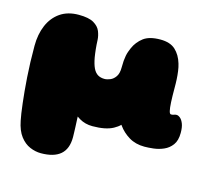

<svg xmlns="http://www.w3.org/2000/svg" viewBox="-101 -588 1020 939"><g transform="rotate(15 408.5 -119.0)"><path d="M181.5 232Q153.5 232 125.8 220.2Q98 208.5 76.5 180.5Q55 152.5 45.5 104Q42.5 89.5 39.2 68Q36 46.5 32.8 19Q29.5 -8.5 26.5 -40.8Q23.5 -73 21 -109.5Q18.5 -146 17.2 -185.8Q16 -225.5 16 -267.5Q16 -326 35.5 -371.8Q55 -417.5 93 -443.8Q131 -470 186.5 -470Q237.5 -470 262.8 -455Q288 -440 296.8 -418Q305.5 -396 306.5 -375.5Q307 -362.5 307.8 -350.8Q308.5 -339 309.8 -328.2Q311 -317.5 312.2 -307.8Q313.5 -298 315 -289Q321 -256 330.2 -236.5Q339.5 -217 353.8 -208.2Q368 -199.5 388 -199.5Q401 -199.5 416.8 -206Q432.5 -212.5 443.8 -229Q455 -245.5 455 -275Q455 -294.5 456.2 -309.2Q457.5 -324 459.8 -335.8Q462 -347.5 465.8 -357.8Q469.5 -368 474 -378.5Q489 -412 518.2 -434.2Q547.5 -456.5 603.5 -456.5Q653 -456.5 679.8 -431.8Q706.5 -407 718.5 -366Q721 -357.5 723 -348.5Q725 -339.5 726.2 -329.8Q727.5 -320 728.5 -310Q729.5 -300 730 -289.8Q730.5 -279.5 730.8 -268.5Q731 -257.5 731 -246.5Q731 -203 732.5 -174Q734 -145 737.5 -130.5Q741 -116 747.5 -116Q757.5 -116 762.2 -118.5Q767 -121 775 -121Q783.5 -121 793.2 -113Q803 -105 810 -87.5Q817 -70 817 -41Q817 -2 800.5 20.2Q784 42.5 759.2 53.2Q734.5 64 708.2 67Q682 70 662.5 70Q617.5 70 584 49.8Q550.5 29.5 528.8 -1Q507 -31.5 497 -63L545.5 -32Q533 -2 495.2 18.5Q457.5 39 391 39Q353.5 39 324.2 21.5Q295 4 277.5 -18Q260 -40 257 -52.5L307.5 -66Q307.5 -52.5 308 -36.5Q308.5 -20.5 309 -3Q309.5 14.5 310.5 31.8Q311.5 49 312 65Q312.5 81 313 94Q313.5 107 313.5 116Q313.5 175 280.2 203.5Q247 232 181.5 232Z"/></g></svg>

Font: Gluten Black
Style: Regular
Weight: 900
Designer: Tyler Finck
Foundry: Etcetera Type Company
Version: Version 1.300